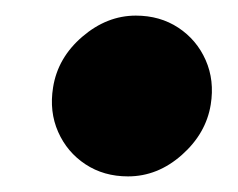

<svg xmlns="http://www.w3.org/2000/svg" viewBox="-20 -472 305 246"><path d="M144 -246Q113 -246 89.5 -261.5Q66 -277 54.5 -303Q43 -329 48 -360Q54 -398 85.5 -425Q117 -452 154 -452Q185 -452 208.5 -436.5Q232 -421 243.5 -395Q255 -369 250 -338Q244 -301 213 -273.5Q182 -246 144 -246Z"/></svg>

Font: Figtree Light Black
Style: Italic
Weight: 900
Italic angle: -9.5°
Version: Version 2.000